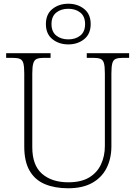

<svg xmlns="http://www.w3.org/2000/svg" viewBox="-20 -999 727 1029"><path d="M345 10Q274 10 221 -12Q168 -34 139 -83.5Q110 -133 110 -214V-606Q110 -643 105 -660.5Q100 -678 86.5 -683.5Q73 -689 48 -689H13V-714H251V-689H215Q191 -689 177.5 -683.5Q164 -678 158.5 -660Q153 -642 153 -605V-210Q153 -113 205.5 -67.5Q258 -22 346 -22Q415 -22 458 -48Q501 -74 521.5 -118.5Q542 -163 542 -216V-606Q542 -643 537 -660.5Q532 -678 518.5 -683.5Q505 -689 481 -689H445V-714H672V-689H639Q614 -689 600.5 -683.5Q587 -678 582 -660Q577 -642 577 -605V-215Q577 -150 551.5 -99Q526 -48 474.5 -19Q423 10 345 10ZM346 -761Q296 -761 261 -789Q226 -817 226 -870Q226 -923 261 -951Q296 -979 346 -979Q396 -979 431 -951Q466 -923 466 -870Q466 -817 431 -789Q396 -761 346 -761ZM346 -788Q385 -788 410.5 -808.5Q436 -829 436 -870Q436 -911 410.5 -931.5Q385 -952 346 -952Q307 -952 281.5 -931.5Q256 -911 256 -870Q256 -829 281.5 -808.5Q307 -788 346 -788Z"/></svg>

Font: Noto Serif Kannada ExtraLight
Style: Regular
Weight: 250
Version: Version 2.003